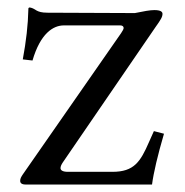

<svg xmlns="http://www.w3.org/2000/svg" viewBox="-20 -494 496 514"><path d="M107 -460C75 -460 77 -471 60 -474C58 -474 56 -473 56 -471C55 -426 50 -384 41 -335L67 -332C88 -404 122 -426 151 -426H302C308 -426 311 -423 311 -419C311 -416 308 -411 304 -405L41 -27C37 -21 34 -16 34 -10C34 -4 38 0 49 0H387C391 -31 402 -78 419 -136L392 -143L379 -114C356 -61 339 -34 281 -34H162C148 -34 142 -38 142 -44C142 -48 144 -53 148 -59L396 -421C411 -442 415 -449 415 -457C415 -463 409 -467 393 -467C382 -467 365 -464 341 -459Z"/></svg>

Font: Linux Libertine O C
Style: Regular
Weight: 400
Designer: Philipp H. Poll
Foundry: Philipp H. Poll
Version: Version 4.0.3